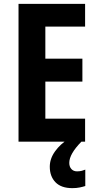

<svg xmlns="http://www.w3.org/2000/svg" viewBox="-20 -734 513 995"><path d="M421 0H76V-714H421V-596H215V-430H407V-311H215V-119H421ZM339 110Q339 130 350 142Q361 154 379 154Q394 154 404.5 151Q415 148 422 145V230Q410 234 393 237.5Q376 241 355 241Q297 241 267.5 210.5Q238 180 238 130Q238 88 265.5 50Q293 12 334 -13L402 0Q339 64 339 110Z"/></svg>

Font: Noto Sans Malayalam Condensed
Style: Bold
Weight: 700
Width: 3
Designer: Jelle Bosma - Monotype Design Team
Foundry: Monotype Imaging Inc.
Version: Version 2.104; ttfautohint (v1.8.4.7-5d5b)